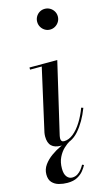

<svg xmlns="http://www.w3.org/2000/svg" viewBox="-145 -807 621 1078"><g transform="rotate(-15 165.0 -267.5)"><path d="M124 10Q88 10 69.8 -7.8Q51.5 -25.5 51.5 -63Q51.5 -67 52 -73.8Q52.5 -80.5 53.5 -85L135 -447.5H67V-460H228.5L132 -47Q131 -42.5 130.5 -37.8Q130 -33 130 -29Q130 -21 134.2 -15.5Q138.5 -10 148 -10Q175.5 -10 201.8 -31Q228 -52 250.5 -87.8Q273 -123.5 289 -167L300.5 -163Q272 -88 228.8 -39Q185.5 10 124 10ZM234.5 -635.5Q218 -635.5 204.5 -643.8Q191 -652 183 -665.8Q175 -679.5 175 -696Q175 -712.5 183 -726.2Q191 -740 204.5 -748Q218 -756 234.5 -756Q251 -756 264.8 -748Q278.5 -740 286.8 -726.2Q295 -712.5 295 -696Q295 -679.5 286.8 -665.8Q278.5 -652 264.8 -643.8Q251 -635.5 234.5 -635.5ZM106 221Q80.5 221 57 214.5Q33.5 208 18.2 191.5Q3 175 3 145Q3 115 20.8 90.2Q38.5 65.5 65.8 46Q93 26.5 122.2 13Q151.5 -0.5 174.5 -7.5L178.5 -2Q161.5 7.5 142.2 25.5Q123 43.5 109.5 71Q96 98.5 96 135.5Q96 167.5 108.5 183.2Q121 199 139 199Q157 199 170.8 190.2Q184.5 181.5 194.5 168.5Q204.5 155.5 211 143.5L221 148Q214 162 200.5 179Q187 196 164.2 208.5Q141.5 221 106 221Z"/></g></svg>

Font: Bodoni Moda 18pt
Style: Italic
Weight: 400
Italic angle: -13°
Designer: Owen Earl
Foundry: indestructible type
Version: Version 2.005